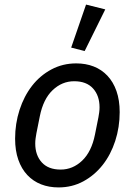

<svg xmlns="http://www.w3.org/2000/svg" viewBox="-20 -807 589 839"><path d="M236 12Q194 12 159.5 -1.5Q125 -15 99.5 -42Q74 -69 60 -109Q46 -149 46 -201Q46 -267 65.5 -327Q85 -387 120 -432Q155 -477 204.5 -503.5Q254 -530 313 -530Q355 -530 389.5 -516.5Q424 -503 449.5 -476Q475 -449 489 -409Q503 -369 503 -317Q503 -251 483.5 -191Q464 -131 428.5 -86Q393 -41 344 -14.5Q295 12 236 12ZM245 -66Q298 -66 339 -105Q380 -144 395 -219L410 -294Q412 -305 413.5 -316Q415 -327 415 -338Q415 -389 386.5 -420.5Q358 -452 304 -452Q251 -452 210 -413Q169 -374 154 -299L139 -224Q137 -213 135.5 -202Q134 -191 134 -180Q134 -129 162.5 -97.5Q191 -66 245 -66ZM350 -584 291 -599 356 -787 440 -766Z"/></svg>

Font: IBM Plex Sans Text
Style: Italic
Weight: 450
Italic angle: -11°
Designer: Mike Abbink, Paul van der Laan, Pieter van Rosmalen
Foundry: Bold Monday
Version: Version 3.005